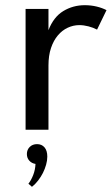

<svg xmlns="http://www.w3.org/2000/svg" viewBox="-20 -500 432 740"><path d="M78.6 0V-465.5H166.8V-383.6Q186.4 -434.5 223.9 -457.3Q261.4 -480 306.8 -480Q330.5 -480 352.3 -474.8Q374.1 -469.5 390.5 -460.9L354.1 -385.9Q339.5 -393.6 321.1 -398.4Q302.7 -403.2 285.9 -403.2Q262.7 -403.2 241.1 -393.2Q219.5 -383.2 203 -363.6Q186.4 -344.1 176.6 -315Q166.8 -285.9 166.8 -247.7V0ZM89.5 208.2Q100 195 108 174.5Q115.9 154.1 116.8 131.8Q102.3 129.5 93 119.3Q83.6 109.1 83.6 93.6Q83.6 77.3 94.5 66.4Q105.5 55.5 122.7 55.5Q140.9 55.5 151.6 68Q162.3 80.5 162.3 103.6Q162.3 118.6 157.7 134.8Q153.2 150.9 145.5 166.4Q137.7 181.8 126.8 195.9Q115.9 210 103.2 220Z"/></svg>

Font: Spartan Med
Style: Regular
Weight: 500
Designer: Matt Bailey, Mirko Velimirovic
Foundry: Matt Bailey
Version: Version 1.005